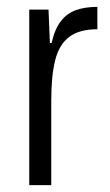

<svg xmlns="http://www.w3.org/2000/svg" viewBox="-20 -538 321 558"><path d="M65 0V-510H121L125 -413H130Q139 -453 156.5 -476Q174 -499 200.5 -508.5Q227 -518 263 -518V-453Q211 -453 181.5 -431Q152 -409 140.5 -363.5Q129 -318 129 -247V0Z"/></svg>

Font: Saira Condensed
Style: Regular
Weight: 400
Width: 3
Designer: Hector Gatti with collaboration of the Omnibus-Type team
Foundry: Omnibus-Type
Version: Version 1.101